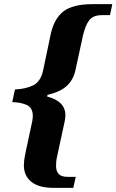

<svg xmlns="http://www.w3.org/2000/svg" viewBox="-20 -780 561 925"><path d="M238 125Q167 125 131 96Q95 67 95 16Q95 7 96.5 -7Q98 -21 105 -54L135 -194Q138 -209 138 -221Q138 -261 109.5 -274Q81 -287 39 -288L52 -349Q102 -351 139 -368.5Q176 -386 188 -442L224 -614Q240 -689 285 -724.5Q330 -760 426 -760H521L510 -707H471Q428 -707 409.5 -682Q391 -657 380 -610L343 -440Q333 -395 301.5 -366Q270 -337 209 -323L207 -315Q295 -292 295 -225Q295 -212 292 -197L255 -26Q252 -13 251 -2Q250 9 250 19Q250 44 262.5 58Q275 72 306 72H345L333 125Z"/></svg>

Font: Noto Serif Tamil
Style: Bold Italic
Weight: 700
Italic angle: -12°
Designer: Indian Type Foundry, Tom Grace, and the Monotype Design Team
Foundry: Monotype Imaging Inc.
Version: Version 2.003; ttfautohint (v1.8.4.7-5d5b)